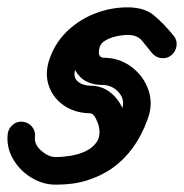

<svg xmlns="http://www.w3.org/2000/svg" viewBox="-21 -497 500 522"><path d="M326 -477Q341 -477 352 -466Q363 -455 363 -439Q363 -424 352 -413Q341 -402 326 -402Q282 -402 242 -379.5Q202 -357 186 -315Q176 -291 188 -278Q200 -265 224 -264Q257 -264 280.5 -244.5Q304 -225 315.5 -194.5Q327 -164 323 -129.5Q319 -95 298 -64.5Q277 -34 236 -14.5Q195 5 130 5Q130 5 130 5Q130 5 130 5Q115 5 104 -6Q93 -17 93 -33Q93 -48 104 -59Q115 -70 130 -70Q149 -70 171 -73.5Q193 -77 212 -86Q231 -95 242 -111Q253 -127 248 -152Q247 -159 240 -174Q233 -189 223 -189Q181 -190 151 -211.5Q121 -233 110.5 -267.5Q100 -302 116 -343Q132 -385 164.5 -415Q197 -445 239 -461Q281 -477 326 -477Q326 -477 326 -477Q326 -477 326 -477ZM445 -347Q433 -337 417.5 -339Q402 -341 392 -353Q378 -371 365 -386.5Q352 -402 326 -402Q312 -402 294 -398Q276 -394 262.5 -385Q249 -376 248 -358Q247 -352 249.5 -346.5Q252 -341 260 -340Q303 -340 336 -315.5Q369 -291 382.5 -252.5Q396 -214 380 -172Q349 -86 285 -40.5Q221 5 130 5Q95 5 63.5 -14.5Q32 -34 14 -65.5Q-4 -97 0 -133Q0 -133 0 -133Q0 -133 0 -133Q2 -148 14 -158Q26 -168 41 -166Q57 -164 66.5 -152Q76 -140 74 -124Q72 -104 91.5 -87Q111 -70 130 -70Q263 -70 310 -198Q320 -224 303 -244.5Q286 -265 259 -266Q219 -266 197.5 -287.5Q176 -309 173 -340.5Q170 -372 186 -403Q202 -434 236.5 -455.5Q271 -477 326 -477Q372 -477 398.5 -454.5Q425 -432 451 -400Q461 -388 459 -372.5Q457 -357 445 -347Z"/></svg>

Font: FRB American Cursive Guidelines Arrows Extrabold
Style: Bold Italic
Weight: 800
Italic angle: -25°
Version: Version 2.0;Modular Font Editor K font №1